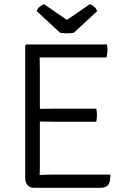

<svg xmlns="http://www.w3.org/2000/svg" viewBox="-20 -895 602 915"><path d="M100 -677 106 -683H169V-624Q169 -603 169.5 -591.8Q170 -580.5 170 -560V-97Q170 -87.5 169.5 -79Q169 -70.5 169 -60V0H141Q122.5 0 111.2 -12.8Q100 -25.5 100 -48ZM439 -377Q440.5 -369 441.2 -360.5Q442 -352 442 -346Q442 -340 441.2 -331.8Q440.5 -323.5 439 -315H229Q218 -315 204 -315.2Q190 -315.5 174.8 -315.8Q159.5 -316 145 -316V-376Q159.5 -376 174.8 -376.2Q190 -376.5 204 -376.8Q218 -377 229 -377ZM490 -683Q491.5 -675 491.8 -667.5Q492 -660 492 -654Q492 -648 491 -638.8Q490 -629.5 487 -621H229Q218 -621 204 -621Q190 -621 174.8 -621.2Q159.5 -621.5 145 -622V-683ZM506 -63Q506 -25.5 494.8 -12.8Q483.5 0 458 0H145V-59Q164 -60.5 183.5 -61.8Q203 -63 230 -63ZM408 -875Q418 -872 428.2 -863.5Q438.5 -855 443 -842L332 -739Q325.5 -738 316.8 -737Q308 -736 299 -736Q290 -736 281.5 -737Q273 -738 266 -739L155 -842Q159.5 -855 170 -863.5Q180.5 -872 190 -875L299 -800Z"/></svg>

Font: Signika Negative Light Light
Style: Regular
Weight: 300
Version: Version 2.001